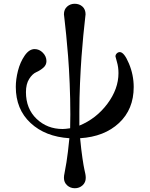

<svg xmlns="http://www.w3.org/2000/svg" viewBox="-20 -730 795 1021"><path d="M64 -268Q64 -308 75.5 -353.5Q87 -399 111 -434Q135 -469 164 -469Q189 -469 208 -449.5Q227 -430 227 -405Q227 -384 210 -369.5Q193 -355 172.5 -346Q152 -337 135 -310Q118 -283 118 -240Q118 -152 174.5 -98Q231 -44 313 -44Q327 -44 353 -48Q354 -78 354 -122Q354 -203 350.5 -286.5Q347 -370 342 -432Q337 -494 332 -544Q327 -594 323.5 -623Q320 -652 320 -654Q320 -680 337 -695Q354 -710 377 -710Q402 -710 418.5 -695Q435 -680 435 -654Q435 -652 431.5 -621.5Q428 -591 423 -541Q418 -491 413.5 -429Q409 -367 405.5 -288Q402 -209 402 -135V-62Q492 -99 551 -178Q610 -257 610 -341Q610 -373 602 -400Q594 -427 594 -430Q594 -439 601 -446Q608 -453 617 -453Q640 -453 665.5 -392.5Q691 -332 691 -267Q691 -149 613 -76Q535 -3 406 5Q412 68 418.5 111.5Q425 155 428.5 170Q432 185 434 195.5Q436 206 436 216Q436 240 419 255.5Q402 271 378 271Q354 271 337 255.5Q320 240 320 216Q320 204 323 191.5Q326 179 333.5 132.5Q341 86 349 5Q221 -3 142.5 -76Q64 -149 64 -268Z"/></svg>

Font: CMU Serif
Style: Bold
Weight: 700
Version: Version 0.7.0